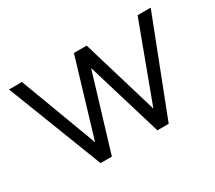

<svg xmlns="http://www.w3.org/2000/svg" viewBox="-103 -717 1020 913"><g transform="rotate(-30 407.0 -260.5)"><path d="M532 0 407 -414 282 0H220L18 -521H89L247 -99L372 -517H442L567 -99L724 -521H796L594 0Z"/></g></svg>

Font: Oxford Sans
Style: Regular
Weight: 400
Designer: Matt McInerney, Pablo Impallari, Rodrigo Fuenzalida
Foundry: Matt McInerney, Pablo Impallari, Rodrigo Fuenzalida
Version: Version 3.000g; ttfautohint (v1.5) -l 8 -r 28 -G 28 -x 14 -D